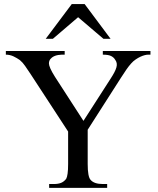

<svg xmlns="http://www.w3.org/2000/svg" viewBox="-20 -909 763 929"><path d="M695.8 -644.5Q689.9 -644.5 680.2 -642.1Q670.4 -639.6 659.4 -634.5Q648.4 -629.4 636.5 -621.3Q624.5 -613.3 614.3 -601.6Q604 -590.3 592 -573.2Q580.1 -556.2 564.9 -532.2L404.3 -281.2V-115.7Q404.3 -53.2 418.5 -38.6Q435.5 -18.6 477.5 -18.6H498.5V0H217.8V-18.6H240.7Q261.7 -18.6 275.9 -24.4Q290 -30.3 300.3 -43.9Q304.7 -51.8 307.1 -69.1Q309.6 -86.4 309.6 -115.7V-272.5L128.9 -549.3Q112.8 -573.2 101.3 -590.1Q89.8 -606.9 76.2 -618.2Q63.5 -627.4 45.9 -636Q28.3 -644.5 8.3 -644.5V-662.1H293V-644.5H278.3Q271.5 -644.5 261 -642.8Q250.5 -641.1 240.7 -636.5Q231 -631.8 223.9 -623.3Q216.8 -614.7 216.8 -601.6Q216.8 -593.3 223.9 -577.1Q231 -561 246.1 -537.1L383.8 -324.2L515.1 -528.3Q525.9 -544.9 533 -558.3Q540 -571.8 543.2 -582.8Q546.4 -593.8 544.7 -603.3Q543 -612.8 536.1 -621.6Q530.3 -631.3 517.6 -637.9Q504.9 -644.5 477.5 -644.5V-662.1H708V-644.5ZM480.5 -721.2 357.9 -825.7 235.8 -721.2H201.2L327.1 -889.2H389.6L515.1 -721.2Z"/></svg>

Font: Doulos SIL Eur
Style: Regular
Weight: 400
Designer: Walt Agee, Victor Gaultney, Peter Martin, Debbi Hosken, Becca Hirsbrunner
Foundry: SIL International
Version: Version 5.000